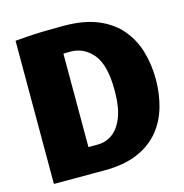

<svg xmlns="http://www.w3.org/2000/svg" viewBox="-101 -770 828 864"><g transform="rotate(-15 312.5 -338.0)"><path d="M45 0V-667Q45 -667 103 -671.5Q161 -676 270 -676Q366 -676 431 -648.5Q496 -621 535.5 -573.5Q575 -526 592.5 -465Q610 -404 610 -336Q610 -269 592.5 -208Q575 -147 536.5 -100.5Q498 -54 435 -27Q372 0 280 0ZM238 -120H280Q318 -120 349 -141.5Q380 -163 399 -210.5Q418 -258 418 -336Q418 -454 376 -505Q334 -556 270 -556Q251 -556 244.5 -555.5Q238 -555 238 -555Z"/></g></svg>

Font: Epunda Sans Black
Style: Regular
Weight: 900
Designer: Simon Atzbach
Foundry: typofactur
Version: Version 2.204; ttfautohint (v1.8.4.7-5d5b)